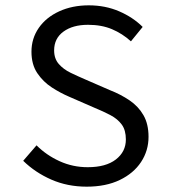

<svg xmlns="http://www.w3.org/2000/svg" viewBox="-20 -688 640 720"><path d="M305 12Q233 12 172.5 -14.5Q112 -41 67 -85L117 -143Q154 -106 203.5 -83.5Q253 -61 309 -61Q377 -61 414.5 -90Q452 -119 452 -165Q452 -200 436.5 -221Q421 -242 394.5 -256Q368 -270 334 -284L240 -325Q207 -339 174.5 -360Q142 -381 120 -413.5Q98 -446 98 -494Q98 -544 125.5 -583.5Q153 -623 202 -645.5Q251 -668 313 -668Q375 -668 427 -645.5Q479 -623 515 -587L471 -533Q439 -562 400 -578.5Q361 -595 310 -595Q253 -595 218 -569.5Q183 -544 183 -499Q183 -468 200.5 -448Q218 -428 245 -415Q272 -402 300 -390L392 -350Q433 -334 466 -311.5Q499 -289 518 -256Q537 -223 537 -175Q537 -123 509 -80.5Q481 -38 429 -13Q377 12 305 12Z"/></svg>

Font: Source Code Pro
Style: Regular
Weight: 400
Monospace: yes
Designer: Paul D. Hunt, Teo Tuominen
Foundry: Adobe Systems Incorporated
Version: Version 1.018;hotconv 1.0.116;makeotfexe 2.5.65601